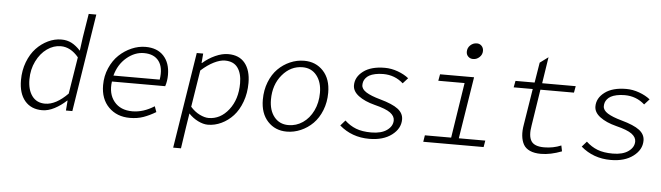

<svg xmlns="http://www.w3.org/2000/svg" viewBox="-55 -991 4906 1425"><g transform="rotate(5 2398.5 -278.5)"><path d="M274.9 13.2Q192.4 13.2 145.8 -41.7Q99.1 -96.7 99.1 -195.8Q99.1 -268.6 123 -331.1Q147 -393.6 185.8 -434.6Q224.6 -475.6 273.2 -498.8Q321.8 -522 372.1 -522Q415 -522 448.7 -504.4Q482.4 -486.8 515.1 -451.2L528.8 -553.2L557.1 -729H613.8L499 0H451.2L457 -74.2H454.1Q413.6 -36.1 366.5 -11.5Q319.3 13.2 274.9 13.2ZM292 -37.1Q372.6 -37.1 460.9 -127L504.9 -400.9Q445.8 -472.2 372.1 -472.2Q318.4 -472.2 270 -438Q221.7 -403.8 191.4 -342.3Q161.1 -280.8 161.1 -207Q161.1 -128.9 195.3 -83Q229.5 -37.1 292 -37.1Z M927.7 13.2Q831.5 13.2 770.5 -47.6Q709.5 -108.4 709.5 -211.9Q709.5 -280.3 735.4 -339.6Q761.2 -398.9 802.7 -438.2Q844.2 -477.5 895.8 -499.8Q947.3 -522 999.5 -522Q1086.4 -522 1134.5 -470.2Q1182.6 -418.5 1182.6 -329.1Q1182.6 -283.2 1169.4 -244.1H772.5Q759.8 -152.3 806.6 -94.7Q853.5 -37.1 942.4 -37.1Q1023.9 -37.1 1105.5 -88.9L1120.6 -46.9Q1074.2 -19 1029.1 -2.9Q983.9 13.2 927.7 13.2ZM779.8 -289.1H1124.5Q1138.7 -378.4 1103 -426.8Q1067.4 -475.1 991.7 -475.1Q922.9 -475.1 862.5 -424.1Q802.2 -373 779.8 -289.1Z M1268.1 205.1 1381.3 -509.8H1429.2L1423.3 -439H1426.3Q1468.3 -476.1 1519 -499Q1569.8 -522 1615.2 -522Q1697.3 -522 1740.2 -468.8Q1783.2 -415.5 1783.2 -321.8Q1783.2 -245.6 1759.5 -181.2Q1735.8 -116.7 1697.3 -75Q1658.7 -33.2 1609.6 -10Q1560.5 13.2 1509.3 13.2Q1475.1 13.2 1435.5 -6.3Q1396 -25.9 1366.2 -58.1L1350.1 43.9L1326.2 205.1ZM1510.3 -37.1Q1598.1 -37.1 1659.7 -115.5Q1721.2 -193.8 1721.2 -314Q1721.2 -387.2 1690.4 -429.7Q1659.7 -472.2 1595.2 -472.2Q1559.1 -472.2 1513.2 -449.5Q1467.3 -426.8 1418.5 -382.8L1375 -108.9Q1406.7 -73.2 1443.6 -55.2Q1480.5 -37.1 1510.3 -37.1Z M2096.7 13.2Q2010.3 13.2 1955.1 -46.4Q1899.9 -106 1899.9 -208Q1899.9 -279.3 1923.6 -339.4Q1947.3 -399.4 1986.6 -438.7Q2025.9 -478 2076.4 -500Q2127 -522 2181.6 -522Q2268.1 -522 2323.5 -462.6Q2378.9 -403.3 2378.9 -300.8Q2378.9 -230 2355 -169.9Q2331.1 -109.9 2291.5 -70.3Q2252 -30.8 2201.2 -8.8Q2150.4 13.2 2096.7 13.2ZM2105 -36.1Q2163.1 -36.1 2211.7 -69.1Q2260.3 -102.1 2289.1 -161.6Q2317.9 -221.2 2317.9 -294.9Q2317.9 -374.5 2278.8 -423.8Q2239.7 -473.1 2173.8 -473.1Q2085 -473.1 2022.5 -398.9Q1960 -324.7 1960 -213.9Q1960 -133.3 1999.3 -84.7Q2038.6 -36.1 2105 -36.1Z M2711.4 13.2Q2582 13.2 2489.3 -66.9L2524.4 -106.9Q2562 -71.3 2608.4 -53.2Q2654.8 -35.2 2722.7 -35.2Q2796.9 -35.2 2839.1 -65.4Q2881.3 -95.7 2881.3 -139.2Q2881.3 -170.9 2848.1 -195.6Q2814.9 -220.2 2730.5 -241.2Q2654.8 -260.7 2609.6 -294.7Q2564.5 -328.6 2564.5 -373Q2564.5 -435.1 2622.1 -478.5Q2679.7 -522 2782.2 -522Q2830.6 -522 2878.9 -504.4Q2927.2 -486.8 2960.4 -460L2923.3 -418.9Q2860.4 -475.1 2774.4 -475.1Q2740.7 -475.1 2714.4 -469.2Q2688 -463.4 2671.6 -454.3Q2655.3 -445.3 2644.8 -432.4Q2634.3 -419.4 2630.4 -406.7Q2626.5 -394 2626.5 -379.9Q2626.5 -350.1 2662.1 -327.6Q2697.8 -305.2 2766.6 -286.1Q2859.9 -260.3 2901.1 -228.8Q2942.4 -197.3 2942.4 -150.9Q2942.4 -83 2878.9 -34.9Q2815.4 13.2 2711.4 13.2Z M3428.2 -644Q3406.2 -644 3391.6 -658.2Q3377 -672.4 3377 -693.8Q3377 -723.1 3397.9 -742.7Q3418.9 -762.2 3446.3 -762.2Q3467.8 -762.2 3481.9 -747.6Q3496.1 -732.9 3496.1 -710Q3496.1 -682.6 3475.3 -663.3Q3454.6 -644 3428.2 -644ZM3113.3 0 3121.1 -48.8H3316.9L3380.9 -460.9H3185.1L3193.8 -509.8H3447.3L3374 -48.8H3571.3L3563 0Z M3990.7 13.2Q3941.4 13.2 3908.4 -1.7Q3875.5 -16.6 3860.4 -43.7Q3845.2 -70.8 3841.3 -108.4Q3837.4 -146 3845.7 -191.9L3888.7 -460.9H3746.6L3755.9 -509.8H3898.4L3922.9 -660.2L3984.9 -706.1L3954.6 -509.8H4204.6L4195.8 -460.9H3945.8L3903.8 -189.9Q3890.1 -112.8 3913.3 -75Q3936.5 -37.1 4009.8 -37.1Q4077.6 -37.1 4136.7 -62L4145.5 -19Q4062 13.2 3990.7 13.2Z M4510.3 13.2Q4380.9 13.2 4288.1 -66.9L4323.2 -106.9Q4360.8 -71.3 4407.2 -53.2Q4453.6 -35.2 4521.5 -35.2Q4595.7 -35.2 4637.9 -65.4Q4680.2 -95.7 4680.2 -139.2Q4680.2 -170.9 4647 -195.6Q4613.8 -220.2 4529.3 -241.2Q4453.6 -260.7 4408.4 -294.7Q4363.3 -328.6 4363.3 -373Q4363.3 -435.1 4420.9 -478.5Q4478.5 -522 4581.1 -522Q4629.4 -522 4677.7 -504.4Q4726.1 -486.8 4759.3 -460L4722.2 -418.9Q4659.2 -475.1 4573.2 -475.1Q4539.6 -475.1 4513.2 -469.2Q4486.8 -463.4 4470.5 -454.3Q4454.1 -445.3 4443.6 -432.4Q4433.1 -419.4 4429.2 -406.7Q4425.3 -394 4425.3 -379.9Q4425.3 -350.1 4460.9 -327.6Q4496.6 -305.2 4565.4 -286.1Q4658.7 -260.3 4700 -228.8Q4741.2 -197.3 4741.2 -150.9Q4741.2 -83 4677.7 -34.9Q4614.3 13.2 4510.3 13.2Z"/></g></svg>

Font: Office Code Pro Light Italic
Style: Regular
Weight: 300
Italic angle: -9°
Designer: Nathan Rutzky & Paul D. Hunt
Foundry: Adobe Systems Incorporated
Version: Version 1.004;PS 001.004;hotconv 1.0.70;makeotf.lib2.5.58329